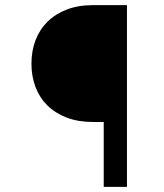

<svg xmlns="http://www.w3.org/2000/svg" viewBox="-20 -731 640 751"><path d="M385.7 0V-253.9H343.3Q285.6 -253.9 241 -271Q196.3 -288.1 165.5 -318.4Q134.8 -348.6 118.9 -390.6Q103 -432.6 103 -482.4Q103 -531.7 118.9 -573.5Q134.8 -615.2 165.5 -645.8Q196.3 -676.3 241 -693.6Q285.6 -710.9 343.3 -710.9H476.6V0Z"/></svg>

Font: TypoPRO Roboto Mono
Style: Regular
Weight: 400
Designer: Google
Version: Version 2.000986; 2015; ttfautohint (v1.3)